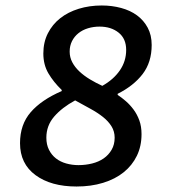

<svg xmlns="http://www.w3.org/2000/svg" viewBox="-20 -668 640 700"><path d="M259 12Q166 12 109.5 -29.5Q53 -71 53 -146Q53 -214 92 -259Q131 -304 205 -336V-340Q175 -369 156.5 -400.5Q138 -432 138 -473Q138 -514 154.5 -546.5Q171 -579 199.5 -601.5Q228 -624 267 -636Q306 -648 351 -648Q388 -648 421.5 -639Q455 -630 479.5 -612Q504 -594 518.5 -567Q533 -540 533 -504Q533 -441 500 -398Q467 -355 409 -326V-322Q424 -312 439 -299Q454 -286 467 -268.5Q480 -251 488 -229Q496 -207 496 -179Q496 -135 479 -100Q462 -65 431 -40Q400 -15 356 -1.5Q312 12 259 12ZM353 -355Q394 -378 417 -411.5Q440 -445 440 -486Q440 -527 412.5 -549Q385 -571 343 -571Q321 -571 301 -565Q281 -559 266 -547Q251 -535 242.5 -518Q234 -501 234 -480Q234 -459 243.5 -441Q253 -423 269.5 -407.5Q286 -392 307.5 -379Q329 -366 353 -355ZM266 -66Q292 -66 316 -72Q340 -78 358 -90.5Q376 -103 387 -122Q398 -141 398 -166Q398 -189 386.5 -207.5Q375 -226 355.5 -241.5Q336 -257 309.5 -271.5Q283 -286 254 -302Q206 -276 177.5 -243Q149 -210 149 -166Q149 -141 158.5 -122Q168 -103 184 -90.5Q200 -78 221.5 -72Q243 -66 266 -66Z"/></svg>

Font: Source Code Pro Semibold
Style: Italic
Weight: 600
Italic angle: -11°
Monospace: yes
Designer: Paul D. Hunt, Teo Tuominen
Foundry: Adobe Systems Incorporated
Version: Version 1.050;PS 1.000;hotconv 16.6.51;makeotf.lib2.5.65220